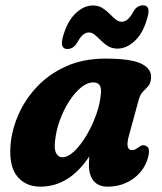

<svg xmlns="http://www.w3.org/2000/svg" viewBox="-20 -688 606 719"><path d="M462.5 -179Q448 -126 474.5 -126Q482.5 -126 488.5 -129.5Q494.5 -133 502.5 -139Q514 -147 523.5 -143Q548 -137 531 -87.5Q514.5 -42 474.2 -15.5Q434 11 383 11Q349 11 331 -10.2Q313 -31.5 313 -69.5Q313 -86.5 314.5 -102.5Q239.5 11 131 11Q76 11 44.5 -27.5Q13 -66 19.5 -145.5Q24 -201.5 48.8 -258.2Q73.5 -315 118.2 -362.8Q163 -410.5 227.2 -439.5Q291.5 -468.5 374.5 -468.5Q473 -468.5 511.2 -448.5Q549.5 -428.5 545.5 -393.5Q543.5 -374.5 534.2 -364.5Q525 -354.5 515 -344.2Q505 -334 499.5 -314.5ZM186.5 -163Q182 -129 190.5 -114Q199 -99 213 -99Q234.5 -99 258.5 -122Q282.5 -145 304 -181.2Q325.5 -217.5 340.5 -259.5Q355.5 -301.5 358 -339.5Q361.5 -379.5 329.5 -379.5Q306.5 -379.5 283 -360Q259.5 -340.5 239 -308.8Q218.5 -277 204.5 -239Q190.5 -201 186.5 -163ZM420 -506Q399.5 -506 384.8 -515Q370 -524 358.2 -536Q346.5 -548 335.5 -557.2Q324.5 -566.5 312.5 -566.5Q289 -566.5 268 -526.5Q254 -504.5 232.5 -504.5Q203.5 -504.5 215 -548Q231 -607 262.2 -637.2Q293.5 -667.5 328 -667.5Q348.5 -667.5 363.2 -658.2Q378 -649 389.8 -637Q401.5 -625 412.5 -615.8Q423.5 -606.5 436 -606.5Q460 -606.5 480.5 -646.5Q494 -668 515.5 -668Q544.5 -668 533 -625.5Q517.5 -566 486 -536Q454.5 -506 420 -506Z"/></svg>

Font: Fraunces 72pt S100
Style: Bold Italic
Weight: 700
Italic angle: -16°
Version: Version 1.000; ttfautohint (v1.8.3)